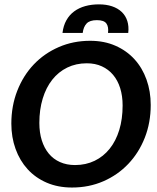

<svg xmlns="http://www.w3.org/2000/svg" viewBox="-20 -840 708 867"><path d="M660.6 -366.2Q660.6 -286.1 633.8 -218Q606.9 -149.9 559.3 -99.9Q511.7 -49.8 446.8 -21.5Q381.8 6.8 305.2 6.8Q241.7 6.8 190.9 -15.1Q140.1 -37.1 104.7 -75.9Q69.3 -114.7 50.3 -167.5Q31.2 -220.2 31.2 -281.7Q31.2 -361.8 58.1 -430.4Q85 -499 132.6 -549.1Q180.2 -599.1 245.4 -627.4Q310.5 -655.8 387.2 -655.8Q450.7 -655.8 501.2 -633.5Q551.8 -611.3 587.2 -572.5Q622.6 -533.7 641.6 -480.7Q660.6 -427.7 660.6 -366.2ZM533.7 -363.8Q533.7 -406.7 522.7 -441.9Q511.7 -477.1 490.7 -502Q469.7 -526.9 439.9 -540.5Q410.2 -554.2 372.1 -554.2Q323.2 -554.2 283.7 -534.9Q244.1 -515.6 216.1 -480.2Q188 -444.8 172.9 -395Q157.7 -345.2 157.7 -284.7Q157.7 -241.2 168.7 -206.3Q179.7 -171.4 200.2 -146.5Q220.7 -121.6 250.7 -108.2Q280.8 -94.7 318.8 -94.7Q367.7 -94.7 407.5 -114Q447.3 -133.3 475.3 -168.5Q503.4 -203.6 518.6 -253.2Q533.7 -302.7 533.7 -363.8ZM426.8 -820.3Q460 -820.3 486.1 -811.5Q512.2 -802.7 529.8 -785.9Q547.4 -769 554.9 -745.1Q562.5 -721.2 559.1 -691.4H467.8Q471.2 -718.8 460.4 -733.9Q449.7 -749 417.5 -749Q385.3 -749 371.1 -733.9Q356.9 -718.8 353.5 -691.4H262.2Q266.1 -724.1 279.8 -748.5Q293.5 -772.9 315.2 -788.8Q336.9 -804.7 365.2 -812.5Q393.6 -820.3 426.8 -820.3Z"/></svg>

Font: Carlito
Style: Bold Italic
Weight: 700
Italic angle: -7°
Designer: Lukasz Dziedzic
Foundry: tyPoland Lukasz Dziedzic
Version: Version 1.104